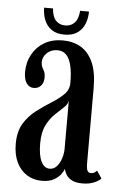

<svg xmlns="http://www.w3.org/2000/svg" viewBox="-50 -683 463 731"><g transform="rotate(5 182.0 -318.0)"><path d="M137 10.5Q105.5 10.5 80.5 -5Q55.5 -20.5 41 -50Q26.5 -79.5 26.5 -121.5Q26.5 -168.5 45.2 -199.2Q64 -230 92 -251.2Q120 -272.5 147.8 -289.8Q175.5 -307 194.5 -325.5Q213.5 -344 213.5 -370.5Q213.5 -408 207.5 -434.8Q201.5 -461.5 188.5 -475.8Q175.5 -490 154 -490Q129.5 -490 113.8 -474.8Q98 -459.5 98 -440Q98 -428 102 -420.5Q106 -413 110 -404.8Q114 -396.5 114 -382.5Q114 -363 103.8 -351Q93.5 -339 76 -339Q58.5 -339 48.2 -354.2Q38 -369.5 38 -396Q38 -434 54.8 -464.2Q71.5 -494.5 101.2 -511.8Q131 -529 170.5 -529Q210 -529 239.8 -511.8Q269.5 -494.5 286.5 -457Q303.5 -419.5 303.5 -358V-73.5Q303.5 -50.5 307.8 -42.8Q312 -35 321 -35Q329.5 -35 335.2 -39Q341 -43 344 -46.5L363 -18Q355.5 -9 336.5 -1Q317.5 7 292.5 7Q267.5 7 252.8 -0.5Q238 -8 230.8 -19.5Q223.5 -31 221.5 -42.5Q219 -35 210 -22.2Q201 -9.5 183.5 0.5Q166 10.5 137 10.5ZM163.5 -38Q179.5 -38 190.8 -51Q202 -64 207.8 -82.8Q213.5 -101.5 213.5 -118V-303Q212 -289 197.5 -275.8Q183 -262.5 164.8 -245.2Q146.5 -228 132.8 -200.8Q119 -173.5 119 -131Q119 -85 130.8 -61.5Q142.5 -38 163.5 -38ZM174.5 -551.5Q144 -551.5 125 -565Q106 -578.5 97.5 -600.5Q89 -622.5 89 -647H123Q125 -616.5 138.5 -601.5Q152 -586.5 174.5 -586.5Q197 -586.5 210.8 -601.5Q224.5 -616.5 226.5 -647H260.5Q260.5 -622.5 252 -600.5Q243.5 -578.5 224.5 -565Q205.5 -551.5 174.5 -551.5Z"/></g></svg>

Font: Imbue Thin 10pt Medium
Style: Regular
Weight: 500
Version: Version 1.102